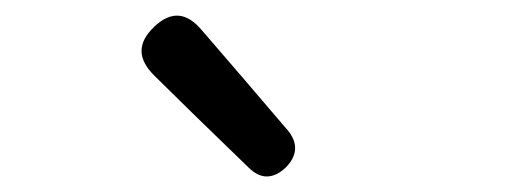

<svg xmlns="http://www.w3.org/2000/svg" viewBox="-20 -876 646 244"><path d="M287 -779 237 -837C218 -860 198 -863 176 -842C154 -821 155 -801 176 -780L231 -726L296 -663C311 -648 327 -648 343 -663C358 -678 359 -694 346 -710Z"/></svg>

Font: GenSenRounded2 TW R
Style: Regular
Weight: 400
Version: Version 2.100;PS 2.1;hotconv 16.6.51;makeotf.lib2.5.65220 DE